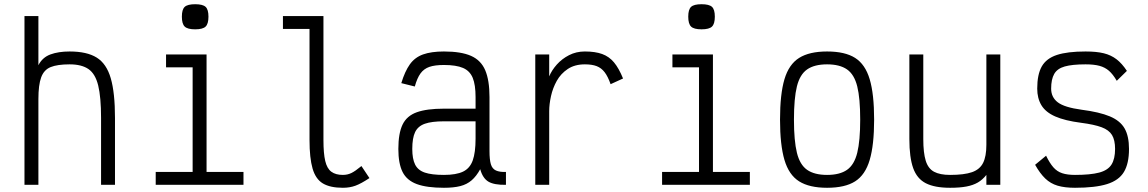

<svg xmlns="http://www.w3.org/2000/svg" viewBox="-20 -876 5440 910"><path d="M96 0V-800H162V-567Q181 -604 219 -618Q257 -632 310 -632Q392 -632 438.5 -603Q485 -574 505 -505Q525 -436 525 -317V0H459V-317Q459 -415 445.5 -470.5Q432 -526 399.5 -548.5Q367 -571 310 -571Q252 -571 220 -558Q188 -545 175 -509Q162 -473 162 -407V0Z M893 0V-599L934 -557H767V-618H959V0ZM718 0V-61H1134V0ZM905 -737Q869 -737 855.5 -750Q842 -763 842 -797Q842 -831 855.5 -843.5Q869 -856 905 -856Q941 -856 954.5 -843.5Q968 -831 968 -797Q968 -763 954.5 -750Q941 -737 905 -737Z M1605 14Q1545 14 1510.5 -6.5Q1476 -27 1461.5 -77Q1447 -127 1447 -212V-739H1321V-800H1513V-212Q1513 -149 1521.5 -113Q1530 -77 1550.5 -62Q1571 -47 1605 -47Q1627 -47 1645.5 -56Q1664 -65 1693 -89L1731 -32Q1692 -6 1665 4Q1638 14 1605 14Z M2084 14Q2003 14 1955.5 -3.5Q1908 -21 1888 -61Q1868 -101 1868 -170Q1868 -244 1888 -285.5Q1908 -327 1955.5 -344Q2003 -361 2084 -361H2234V-416Q2234 -474 2220.5 -507Q2207 -540 2174.5 -554Q2142 -568 2084 -568Q2041 -568 2015 -559Q1989 -550 1973 -528Q1957 -506 1946 -466L1882 -482Q1899 -538 1922.5 -571Q1946 -604 1985 -618Q2024 -632 2084 -632Q2166 -632 2213 -611Q2260 -590 2280 -542.5Q2300 -495 2300 -416V-160Q2300 -119 2306.5 -97.5Q2313 -76 2330.5 -68Q2348 -60 2378 -61V0Q2322 1 2295 -15Q2268 -31 2256 -74Q2238 -41 2215.5 -21.5Q2193 -2 2161.5 6Q2130 14 2084 14ZM2084 -47Q2142 -47 2174.5 -62.5Q2207 -78 2220.5 -115.5Q2234 -153 2234 -219V-301H2084Q2026 -301 1993.5 -289.5Q1961 -278 1947.5 -250Q1934 -222 1934 -170Q1934 -123 1947.5 -96Q1961 -69 1993.5 -58Q2026 -47 2084 -47Z M2517 0V-618H2583V-514Q2595 -543 2619 -570Q2643 -597 2677 -614.5Q2711 -632 2752 -632Q2801 -632 2834 -620Q2867 -608 2890 -580.5Q2913 -553 2933 -504L2874 -477Q2861 -514 2845.5 -534Q2830 -554 2808 -562.5Q2786 -571 2752 -571Q2704 -571 2671 -549Q2638 -527 2619 -493Q2600 -459 2591.5 -420.5Q2583 -382 2583 -349V0Z M3293 0V-599L3334 -557H3167V-618H3359V0ZM3118 0V-61H3534V0ZM3305 -737Q3269 -737 3255.5 -750Q3242 -763 3242 -797Q3242 -831 3255.5 -843.5Q3269 -856 3305 -856Q3341 -856 3354.5 -843.5Q3368 -831 3368 -797Q3368 -763 3354.5 -750Q3341 -737 3305 -737Z M3900 14Q3816 14 3767.5 -16.5Q3719 -47 3698 -118Q3677 -189 3677 -309Q3677 -430 3698 -500.5Q3719 -571 3767.5 -601.5Q3816 -632 3900 -632Q3985 -632 4033 -601.5Q4081 -571 4102 -500.5Q4123 -430 4123 -309Q4123 -189 4102 -118Q4081 -47 4033 -16.5Q3985 14 3900 14ZM3900 -47Q3960 -47 3994.5 -71Q4029 -95 4043 -152Q4057 -209 4057 -309Q4057 -410 4043 -466.5Q4029 -523 3994.5 -547Q3960 -571 3900 -571Q3840 -571 3805.5 -547Q3771 -523 3757 -466.5Q3743 -410 3743 -309Q3743 -209 3757 -152Q3771 -95 3805.5 -71Q3840 -47 3900 -47Z M4483 14Q4410 14 4368 -7.5Q4326 -29 4308 -79.5Q4290 -130 4290 -217V-618H4356V-217Q4356 -152 4367.5 -114.5Q4379 -77 4407 -62Q4435 -47 4483 -47Q4550 -47 4587 -60Q4624 -73 4639.5 -104Q4655 -135 4655 -190V-618H4721V0H4655V-47Q4637 -24 4614.5 -11Q4592 2 4560.5 8Q4529 14 4483 14Z M5075 14Q5026 14 4992.5 4Q4959 -6 4934 -30Q4909 -54 4886 -95L4938 -138Q4955 -103 4972.5 -83Q4990 -63 5014.5 -55Q5039 -47 5075 -47Q5148 -47 5189.5 -58Q5231 -69 5248 -96Q5265 -123 5265 -170Q5265 -212 5250.5 -236Q5236 -260 5201 -273Q5166 -286 5104 -294Q5027 -304 4981.5 -324Q4936 -344 4916 -377Q4896 -410 4896 -456Q4896 -523 4917.5 -561Q4939 -599 4989 -615.5Q5039 -632 5125 -632Q5177 -632 5211.5 -623.5Q5246 -615 5272 -595Q5298 -575 5321 -540L5273 -493Q5255 -524 5236 -540.5Q5217 -557 5191 -564Q5165 -571 5125 -571Q5062 -571 5026.5 -561Q4991 -551 4976.5 -525.5Q4962 -500 4962 -456Q4962 -415 4993.5 -391Q5025 -367 5106 -356Q5191 -345 5240 -324.5Q5289 -304 5310 -267.5Q5331 -231 5331 -170Q5331 -101 5307 -61Q5283 -21 5227 -3.5Q5171 14 5075 14Z"/></svg>

Font: Victor Mono Light
Style: Regular
Weight: 300
Monospace: yes
Designer: Rune Bjørnerås
Version: Version 1.561;gftools[0.9.30]